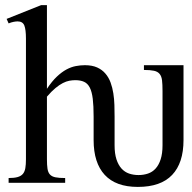

<svg xmlns="http://www.w3.org/2000/svg" viewBox="-20 -715 752 751"><path d="M697.8 -460V-167Q697.8 -77.6 653.3 -30.8Q608.9 16.1 519 16.1Q433.1 16.1 389.6 -31Q346.2 -78.1 346.2 -167V-258.8Q346.2 -301.3 342.8 -328.9Q339.4 -356.4 331.1 -372.6Q322.8 -388.7 308.8 -395Q294.9 -401.4 274.4 -401.4Q263.2 -401.4 251.2 -399.2Q239.3 -397 225.8 -390.1Q212.4 -383.3 197 -370.6Q181.6 -357.9 163.6 -336.9V-91.8Q163.6 -69.3 165.8 -54.9Q168 -40.5 175.3 -32.5Q182.6 -24.4 196.8 -21.5Q210.9 -18.6 234.9 -18.6V0H13.7V-18.6Q35.6 -18.6 49.1 -22.5Q62.5 -26.4 69.6 -34.9Q76.7 -43.5 79.1 -57.4Q81.5 -71.3 81.5 -91.8V-564Q81.5 -599.1 75.2 -615.2Q68.8 -631.3 48.8 -631.3Q42.5 -631.3 33.4 -629.6Q24.4 -627.9 13.7 -623.5L5.9 -641.1L140.6 -694.8H163.6V-367.7Q183.1 -397 202.1 -415Q221.2 -433.1 239.7 -443.1Q258.3 -453.1 276.4 -456.5Q294.4 -460 312 -460Q340.3 -460 359.9 -451.2Q379.4 -442.4 392.3 -427.2Q405.3 -412.1 412.6 -392.1Q419.9 -372.1 423.3 -349.9Q426.8 -327.6 427.5 -304.2Q428.2 -280.8 428.2 -258.8V-147Q428.2 -114.3 435.5 -91.8Q442.9 -69.3 455.3 -55.7Q467.8 -42 484.9 -36.1Q502 -30.3 522 -30.3Q541.5 -30.3 558.8 -36.1Q576.2 -42 588.6 -55.7Q601.1 -69.3 608.4 -91.8Q615.7 -114.3 615.7 -147V-358.9Q615.7 -384.8 613.8 -400.9Q611.8 -417 604.2 -426Q596.7 -435.1 582.3 -438.2Q567.9 -441.4 543 -441.4V-460Z"/></svg>

Font: Doulos SIL Phon
Style: Regular
Weight: 400
Designer: Walt Agee, Victor Gaultney, Peter Martin, Debbi Hosken, Becca Hirsbrunner
Foundry: SIL International
Version: Version 5.000